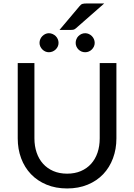

<svg xmlns="http://www.w3.org/2000/svg" viewBox="-20 -1081 776 1110"><path d="M368 -77Q412.5 -77 447.5 -92Q482.5 -107 506.8 -134Q531 -161 543.8 -198.5Q556.5 -236 556.5 -281V-716.5H653V-281Q653 -219 633.2 -166Q613.5 -113 576.8 -74.2Q540 -35.5 487 -13.5Q434 8.5 368 8.5Q302 8.5 249 -13.5Q196 -35.5 159 -74.2Q122 -113 102.2 -166Q82.5 -219 82.5 -281V-716.5H179V-281.5Q179 -236.5 191.8 -199Q204.5 -161.5 228.8 -134.5Q253 -107.5 288.2 -92.2Q323.5 -77 368 -77ZM582.5 -1061 419.5 -918Q412 -911 405 -909.5Q398 -908 388 -908H324L439.5 -1045Q448 -1056 456.8 -1058.5Q465.5 -1061 482 -1061ZM318.5 -833Q318.5 -822 314 -812.2Q309.5 -802.5 301.8 -795Q294 -787.5 283.8 -783.2Q273.5 -779 262.5 -779Q252 -779 242.2 -783.2Q232.5 -787.5 225 -795Q217.5 -802.5 213 -812.2Q208.5 -822 208.5 -833Q208.5 -844.5 213 -854.8Q217.5 -865 225 -872.5Q232.5 -880 242.2 -884.5Q252 -889 262.5 -889Q273.5 -889 283.8 -884.5Q294 -880 301.8 -872.5Q309.5 -865 314 -854.8Q318.5 -844.5 318.5 -833ZM527.5 -833Q527.5 -822 523 -812.2Q518.5 -802.5 511 -795Q503.5 -787.5 493.5 -783.2Q483.5 -779 472.5 -779Q461 -779 451 -783.2Q441 -787.5 433.5 -795Q426 -802.5 421.8 -812.2Q417.5 -822 417.5 -833Q417.5 -844.5 421.8 -854.8Q426 -865 433.5 -872.5Q441 -880 451 -884.5Q461 -889 472.5 -889Q483.5 -889 493.5 -884.5Q503.5 -880 511 -872.5Q518.5 -865 523 -854.8Q527.5 -844.5 527.5 -833Z"/></svg>

Font: Lato-Regular
Style: Regular
Weight: 400
Designer: Lukasz Dziedzic with Adam Twardoch and Botio Nikoltchev
Foundry: tyPoland Lukasz Dziedzic
Version: Version 2.015; 2015-08-06; http://www.latofonts.com/